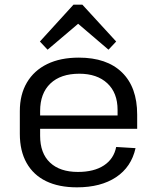

<svg xmlns="http://www.w3.org/2000/svg" viewBox="-20 -795 673 823"><path d="M310 8Q232 8 177.5 -18.5Q123 -45 94 -96.5Q65 -148 65 -221V-319Q65 -390 95.5 -441.5Q126 -493 182.5 -520.5Q239 -548 318 -548Q438 -548 503 -484.5Q568 -421 568 -304V-243H135V-300H498L484 -277V-324Q484 -397 440 -438Q396 -479 320 -479Q240 -479 196 -437Q152 -395 152 -319V-213Q152 -138 194.5 -98Q237 -58 314 -58Q383 -58 425.5 -86Q468 -114 478 -165L561 -160Q543 -79 477.5 -35.5Q412 8 310 8ZM151 -617 295 -775H333L478 -617L445 -582L294 -711H336L184 -582Z"/></svg>

Font: Pathway Extreme
Style: Regular
Weight: 400
Designer: Eduardo Rodriguez Tunni
Foundry: Eduardo Rodriguez Tunni
Version: Version 1.001;gftools[0.9.26]